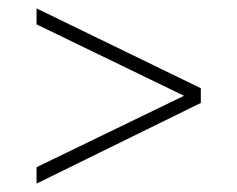

<svg xmlns="http://www.w3.org/2000/svg" viewBox="-20 -479 565 457"><path d="M67 -42V-81L418 -251L67 -421V-459L458 -269V-234Z"/></svg>

Font: HK Venetian
Style: Regular
Weight: 400
Designer: Alfredo Marco Pradil
Foundry: Alfredo Marco Pradil
Version: Version 1.000;PS 001.000;hotconv 1.0.88;makeotf.lib2.5.64775